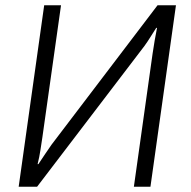

<svg xmlns="http://www.w3.org/2000/svg" viewBox="-20 -710 726 730"><path d="M649 -690 552 0H489L560 -505Q564 -531 568 -555.5Q572 -580 577 -604H574Q563 -587 551.5 -568.5Q540 -550 529 -535L121 0H51L148 -690H212L141 -187Q137 -162 133.5 -138Q130 -114 123 -86H126Q139 -106 152 -125Q165 -144 176 -160L579 -690Z"/></svg>

Font: Exo 2 Light
Style: Italic
Weight: 300
Italic angle: -8°
Designer: Natanael Gama
Foundry: Natanael Gama
Version: Version 2.010